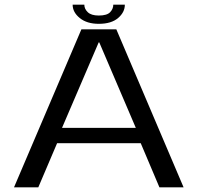

<svg xmlns="http://www.w3.org/2000/svg" viewBox="-20 -802 846 822"><path d="M40 0 328.5 -676.5H478L766 0H662.5L582.5 -189H224.5L144 0ZM245.5 -254.5H561.5L405 -620.5H402.5ZM403 -700Q352 -700 321.5 -724.8Q291 -749.5 291 -782H341Q341 -764 355.8 -749.8Q370.5 -735.5 403 -735.5Q438 -735.5 451.5 -749.8Q465 -764 465 -782H514.5Q514.5 -749.5 485.5 -724.8Q456.5 -700 403 -700Z"/></svg>

Font: Anybody ExtraExpanded
Style: Regular
Weight: 400
Width: 8
Designer: Tyler Finck
Foundry: Etcetera Type Company
Version: Version 1.010; ttfautohint (v1.8.3) -l 8 -r 50 -G 200 -x 14 